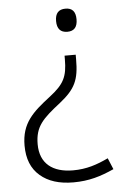

<svg xmlns="http://www.w3.org/2000/svg" viewBox="-53 -582 530 812"><g transform="rotate(-5 212.0 -175.5)"><path d="M298.8 -494.1C298.8 -526.9 284.7 -543 255.9 -543C226.6 -543 211.9 -526.9 211.9 -494.1C211.9 -461.4 226.6 -444.8 255.9 -444.8C284.7 -444.8 298.8 -461.4 298.8 -494.1ZM282.2 -345.2H234.9V-330.1C234.9 -255.4 218.8 -225.1 158.2 -178.2C82 -119.6 33.2 -76.2 33.2 19C33.2 75.2 50.3 117.7 85 147.5C119.1 177.2 166 191.9 226.1 191.9C292.5 191.9 342.8 176.3 398.9 150.9L378.9 103C330.6 126 286.1 141.1 229 141.1C142.6 141.1 88.9 100.6 88.9 18.1C88.9 -57.6 122.1 -88.4 198.2 -147.9C264.6 -200.7 282.2 -238.3 282.2 -325.2Z"/></g></svg>

Font: Noto Reveo Sans
Style: Regular
Weight: 300
Designer: Monotype Design Team
Foundry: Monotype Imaging Inc.
Version: Version 2.007